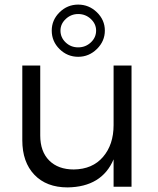

<svg xmlns="http://www.w3.org/2000/svg" viewBox="-20 -812 687 835"><path d="M77 -202V-527H155V-223Q155 -153 194 -114Q233 -75 301 -75Q382 -76 428 -129.5Q474 -183 474 -268V-527H552V0H474V-119Q423 1 274 3Q182 3 129.5 -52Q77 -107 77 -202ZM205 -679Q205 -725 239 -758.5Q273 -792 320 -792Q367 -792 401.5 -758.5Q436 -725 436 -679Q436 -633 401.5 -599Q367 -565 320 -565Q273 -565 239 -598.5Q205 -632 205 -679ZM243 -679Q243 -649 265.5 -627.5Q288 -606 320 -606Q352 -606 375 -627.5Q398 -649 398 -679Q398 -708 375 -729.5Q352 -751 320 -751Q289 -751 266 -729.5Q243 -708 243 -679Z"/></svg>

Font: Trueno
Style: Lt
Weight: 300
Designer: Julieta Ulanovsky
Foundry: Julieta Ulanovsky
Version: Version 3.001b